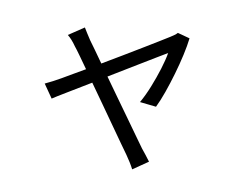

<svg xmlns="http://www.w3.org/2000/svg" viewBox="-77 -717 1153 911"><g transform="rotate(-10 500.0 -261.0)"><path d="M385 -612Q387 -599 391 -583Q395 -567 399 -548Q404 -532 412.5 -501Q421 -470 432 -430Q485 -440 540 -450.5Q595 -461 644.5 -471Q694 -481 729 -488Q764 -495 777 -498Q786 -500 797 -503Q808 -506 815 -510L865 -475Q849 -443 823.5 -403Q798 -363 768 -322Q738 -281 708 -244.5Q678 -208 652 -183L581 -218Q613 -245 646 -282Q679 -319 707.5 -356.5Q736 -394 753 -424Q742 -422 696 -413Q650 -404 585 -391Q520 -378 450 -364Q465 -310 481 -253Q497 -196 511.5 -144.5Q526 -93 536.5 -55Q547 -17 552 0Q557 14 563.5 34Q570 54 574 68L489 90Q487 73 483 54.5Q479 36 474 17Q469 0 458.5 -38.5Q448 -77 434 -128.5Q420 -180 404.5 -237Q389 -294 374 -348Q304 -334 247.5 -323Q191 -312 171 -307L151 -383Q172 -385 192 -387.5Q212 -390 234 -394Q245 -396 277.5 -402Q310 -408 356 -416Q345 -456 336.5 -486.5Q328 -517 323 -531Q313 -569 299 -591Z"/></g></svg>

Font: Chiron Sans HK TT
Style: Regular
Weight: 400
Designer: Ryoko NISHIZUKA 西塚涼子 (kana, bopomofo & ideographs); Paul D. Hunt (Latin, Greek & Cyrillic); Sandoll Communications 산돌커뮤니
Foundry: Adobe
Version: Version 2.022;hotconv 1.0.109;makeotfexe 2.5.65596